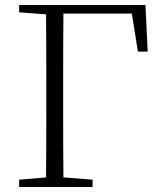

<svg xmlns="http://www.w3.org/2000/svg" viewBox="-20 -743 643 763"><path d="M56 -694 163 -686C164 -588 164 -489 164 -390V-332C164 -234 164 -135 163 -38L56 -29V0H348V-29L232 -38C231 -136 231 -234 231 -332V-390C231 -490 231 -591 232 -689H504L528 -538H567L558 -723H56Z"/></svg>

Font: Noto Serif TC ExtraLight
Style: Regular
Weight: 200
Designer: Ryoko NISHIZUKA 西塚涼子 (kana & ideographs); Frank Grießhammer (Latin, Greek & Cyrillic); Wenlong ZHANG 张文龙 (bopomofo); San
Foundry: Adobe
Version: Version 2.001;hotconv 1.1.0;makeotfexe 2.6.0